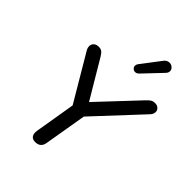

<svg xmlns="http://www.w3.org/2000/svg" viewBox="-258 -1037 1168 1168"><g transform="rotate(45 326.0 -453.0)"><path d="M221 -35Q221 -44 222 -49L266 -312L91 -608Q82 -623 82 -638Q82 -655 94 -666Q106 -677 127 -677Q144 -677 154.5 -669Q165 -661 177 -641L322 -397L558 -648Q573 -664 584 -670.5Q595 -677 611 -677Q629 -677 640.5 -666.5Q652 -656 652 -641Q652 -623 638 -608L362 -312L316 -40Q309 7 262 7Q242 7 231.5 -4Q221 -15 221 -35ZM391 -724Q380 -724 371.5 -732Q363 -740 363 -751Q363 -760 369 -769L464 -894Q478 -913 500 -913Q515 -913 526.5 -902.5Q538 -892 538 -878Q538 -864 526 -852L415 -735Q404 -724 391 -724Z"/></g></svg>

Font: SN Pro
Style: Italic
Weight: 400
Italic angle: -9°
Designer: Tobias Whetton
Foundry: Supernotes
Version: Version 1.003